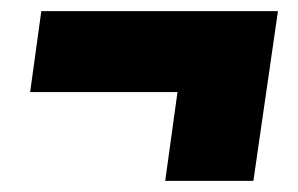

<svg xmlns="http://www.w3.org/2000/svg" viewBox="-20 -424 534 344"><path d="M478 -404 434 -100H276L298 -259H34L54 -404Z"/></svg>

Font: Fira Sans Condensed Black
Style: Italic
Weight: 900
Width: 3
Italic angle: -8°
Designer: Carrois Corporate & Edenspiekermann AG
Foundry: Carrois Corporate GbR & Edenspiekermann AG
Version: Version 4.203